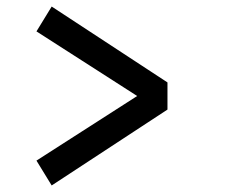

<svg xmlns="http://www.w3.org/2000/svg" viewBox="-20 -555 690 587"><path d="M138 12 91.5 -64 441.5 -288.5V-234.5L91.5 -459L138 -535L492 -303V-220Z"/></svg>

Font: Trispace Thin Medium
Style: Regular
Weight: 500
Version: Version 1.210